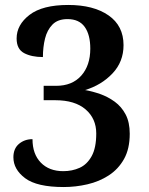

<svg xmlns="http://www.w3.org/2000/svg" viewBox="-20 -744 599 774"><path d="M237 10Q129 10 81.5 -25.5Q34 -61 34 -110Q34 -145 56.5 -164Q79 -183 111 -183Q111 -123 144.5 -88.5Q178 -54 235 -54Q271 -54 301 -67.5Q331 -81 349.5 -114.5Q368 -148 368 -206Q368 -266 325 -303Q282 -340 203 -340H156V-398H206Q271 -398 307.5 -439Q344 -480 344 -548Q344 -604 321.5 -635.5Q299 -667 252 -667Q213 -667 191.5 -645Q170 -623 161.5 -588.5Q153 -554 153 -514Q107 -514 77 -530Q47 -546 47 -589Q47 -644 99 -684Q151 -724 255 -724Q357 -724 417.5 -682Q478 -640 478 -562Q478 -495 433.5 -448Q389 -401 323 -381Q352 -376 383.5 -365Q415 -354 442.5 -334Q470 -314 486.5 -282.5Q503 -251 503 -205Q503 -144 480 -103Q457 -62 418.5 -37Q380 -12 332.5 -1Q285 10 237 10Z"/></svg>

Font: Noto Serif Malayalam SemiBold
Style: Regular
Weight: 600
Designer: Indian type Foundry, Jelle Bosma, Monotype Design Team
Foundry: Monotype Imaging Inc.
Version: Version 2.104; ttfautohint (v1.8.4.7-5d5b)